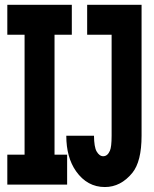

<svg xmlns="http://www.w3.org/2000/svg" viewBox="-20 -752 626 782"><path d="M335 -732.4H556.6V-199.2Q556.6 -94.2 519 -47.9Q471.7 9.8 407.2 9.8Q335.4 9.8 290 -54.2Q250 -110.8 250 -199.2H362.8Q363.3 -153.3 373.5 -135.3Q384.8 -115.7 400.4 -115.7Q418 -115.7 427.7 -138.2Q434.6 -153.8 434.6 -199.2V-610.4H335ZM253.4 0H9.8V-122.1H80.1V-610.4H9.8V-732.4H272.5V-610.4H202.1V-122.1H253.4Z"/></svg>

Font: Consola Mono
Style: Bold
Weight: 700
Monospace: yes
Designer: Wojciech Kalinowski "wmk69" (wmk69@o2.pl)
Foundry: Wojciech Kalinowski "wmk69" (wmk69@o2.pl)
Version: Version 2.1.0